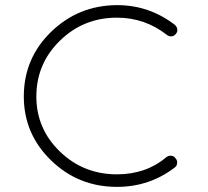

<svg xmlns="http://www.w3.org/2000/svg" viewBox="-20 -730 811 750"><path d="M73 -353Q73 -502 179.5 -605.5Q286 -709 437 -710Q563 -710 663 -633Q671 -626 672.5 -615.5Q674 -605 667 -598Q661 -589 650.5 -588Q640 -587 633 -593Q546 -661 437 -661Q306 -661 214 -571Q122 -481 122 -353Q122 -227 214 -138Q306 -49 437 -49Q551 -49 631 -117Q640 -123 650.5 -121.5Q661 -120 666 -111Q673 -104 672 -93Q671 -82 663 -76Q564 0 437 0Q286 0 179.5 -103.5Q73 -207 73 -353Z"/></svg>

Font: Quicksand
Style: Regular
Weight: 400
Designer: Andrew Paglinawan
Foundry: Andrew Paglinawan
Version: 1.002